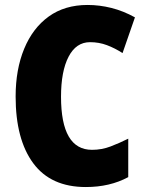

<svg xmlns="http://www.w3.org/2000/svg" viewBox="-20 -837 590 774"><path d="M343 -667Q287 -667 256.5 -608.5Q226 -550 226 -447Q226 -233 351 -233Q390 -233 425.5 -246.5Q461 -260 497 -278V-123Q423 -83 326 -83Q185 -83 114 -179Q43 -275 43 -448Q43 -557 77.5 -640.5Q112 -724 176.5 -770.5Q241 -817 333 -817Q381 -817 429 -805Q477 -793 524 -767L474 -623Q443 -643 411 -655Q379 -667 343 -667Z"/></svg>

Font: Noto Sans Kannada UI Condensed Black
Style: Regular
Weight: 900
Width: 3
Designer: Jelle Bosma - Monotype Design Team
Foundry: Monotype Imaging Inc.
Version: Version 2.005; ttfautohint (v1.8.4.7-5d5b)